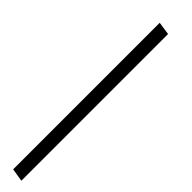

<svg xmlns="http://www.w3.org/2000/svg" viewBox="-13 -175 472 472"><g transform="rotate(-45 223.0 61.0)"><path d="M461 44.5 456 78.5H-54L-48.5 44.5Z"/></g></svg>

Font: Merriweather 7pt Light
Style: Italic
Weight: 300
Italic angle: -7.8°
Designer: Eben Sorkin
Foundry: Eben Sorkin
Version: Version 2.200;gftools[0.9.31]